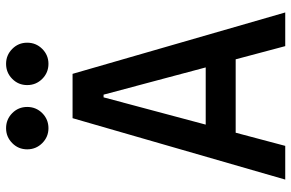

<svg xmlns="http://www.w3.org/2000/svg" viewBox="-182 -768 950 626"><g transform="rotate(-90 293.0 -455.0)"><path d="M20.5 0 220.7 -693.4H365.2L565.4 0H455.6L412.6 -161.6H173.3L130.4 0ZM288.6 -592.3 199.7 -259.3H386.2L297.4 -592.3ZM397.9 -772Q369.1 -772 348.9 -792.2Q328.6 -812.5 328.6 -841.3Q328.6 -870.1 348.9 -890.1Q369.1 -910.2 397.9 -910.2Q426.3 -910.2 446.5 -890.1Q466.8 -870.1 466.8 -841.3Q466.8 -812.5 446.5 -792.2Q426.3 -772 397.9 -772ZM188 -772Q159.7 -772 139.4 -792.2Q119.1 -812.5 119.1 -841.3Q119.1 -870.1 139.4 -890.1Q159.7 -910.2 188 -910.2Q216.8 -910.2 237.1 -890.1Q257.3 -870.1 257.3 -841.3Q257.3 -812.5 237.1 -792.2Q216.8 -772 188 -772Z"/></g></svg>

Font: Caskaydia Cove Medium
Style: Regular
Weight: 500
Monospace: yes
Designer: Aaron Bell
Foundry: Saja Typeworks
Version: Version 4.300; ttfautohint (v1.8.3)